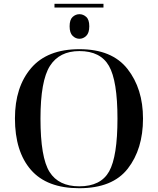

<svg xmlns="http://www.w3.org/2000/svg" viewBox="-20 -985 835 1015"><path d="M399 10Q575 10 655.5 -93.5Q736 -197 736 -358Q736 -516 654 -620.5Q572 -725 400 -725Q230 -725 144.5 -625Q59 -525 59 -359Q59 -184 143.5 -87Q228 10 399 10ZM399 0Q290 0 242 -76Q194 -152 194 -358Q194 -558 244 -636.5Q294 -715 400 -715Q511 -715 556 -636.5Q601 -558 601 -358Q601 -158 557 -79Q513 0 399 0ZM268 -945H527V-965H268ZM400 -780Q420 -780 436 -795.5Q452 -811 452 -846Q452 -881 436 -895.5Q420 -910 400 -910Q380 -910 364 -895.5Q348 -881 348 -846Q348 -811 364 -795.5Q380 -780 400 -780Z"/></svg>

Font: Noto Serif Display Semi
Style: Regular
Weight: 600
Designer: Monotype Design Team
Foundry: Monotype Imaging Inc.
Version: Version 1.900